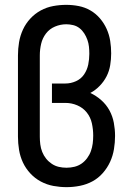

<svg xmlns="http://www.w3.org/2000/svg" viewBox="-20 -763 540 791"><path d="M254 8Q227 8 200 3Q173 -2 148.5 -15Q124 -28 105 -48.5Q86 -69 74.5 -93.5Q63 -118 58.5 -145.5Q54 -173 54 -200V-535Q54 -562 58.5 -589Q63 -616 74.5 -641Q86 -666 105 -686.5Q124 -707 148 -720Q172 -733 199 -738Q226 -743 253 -743Q279 -743 304.5 -738Q330 -733 352.5 -720Q375 -707 392 -687Q409 -667 419.5 -643.5Q430 -620 434 -594.5Q438 -569 438 -543Q438 -519 434 -494.5Q430 -470 419 -448.5Q408 -427 390.5 -409Q373 -391 352 -380Q376 -369 397 -350.5Q418 -332 431 -308Q444 -284 449 -257Q454 -230 454 -203Q454 -176 449.5 -148.5Q445 -121 433.5 -96Q422 -71 403.5 -50Q385 -29 361 -16Q337 -3 309.5 2.5Q282 8 255 8ZM254 -72Q271 -72 287 -76Q303 -80 316 -89Q329 -98 339 -111.5Q349 -125 354.5 -140.5Q360 -156 362 -172Q364 -188 364 -205Q364 -230 358.5 -255Q353 -280 337.5 -299.5Q322 -319 298.5 -329Q275 -339 250 -339H194V-419H250Q272 -419 293 -428.5Q314 -438 326.5 -456.5Q339 -475 343.5 -497Q348 -519 348 -541Q348 -556 346.5 -570.5Q345 -585 340 -599Q335 -613 327 -625.5Q319 -638 307.5 -647Q296 -656 281.5 -659.5Q267 -663 253 -663Q229 -663 206.5 -653.5Q184 -644 169.5 -625Q155 -606 149.5 -582.5Q144 -559 144 -535V-200Q144 -184 146 -168Q148 -152 154 -137Q160 -122 170 -109.5Q180 -97 193.5 -88Q207 -79 222.5 -75.5Q238 -72 254 -72Z"/></svg>

Font: Iosevka SS18 Medium
Style: Regular
Weight: 500
Monospace: yes
Designer: Belleve Invis
Foundry: Belleve Invis
Version: Version 25.1.1; ttfautohint (v1.8.4)